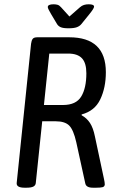

<svg xmlns="http://www.w3.org/2000/svg" viewBox="-20 -874 540 896"><path d="M95 2Q55 2 58 -21L125 -670Q127 -685 132.5 -692.5Q138 -700 154 -700H303Q474 -700 474 -537Q474 -465 448 -410.5Q422 -356 361 -340V-336Q385 -323 400 -300Q415 -277 423 -237L465 -40Q467 -32 468 -24.5Q469 -17 469 -13Q468 -3 458.5 -0.5Q449 2 429 2H414Q382 2 378 -18L336 -210Q323 -268 303 -288Q283 -308 240 -308H177L147 -20Q146 -9 136 -3.5Q126 2 103 2ZM185 -384H274Q335 -384 359 -423.5Q383 -463 383 -532Q383 -580 362.5 -602Q342 -624 298 -624H210ZM394 -854Q419 -854 419 -843Q419 -835 398 -809L360 -762Q352 -752 338.5 -747Q325 -742 300 -742Q275 -742 263.5 -747Q252 -752 246 -762L218 -809Q212 -819 207.5 -828Q203 -837 203 -841Q203 -854 230 -854Q241 -854 249 -851.5Q257 -849 265 -840L304 -797L353 -840Q362 -848 372 -851Q382 -854 394 -854Z"/></svg>

Font: Asap Condensed Condensed Regular
Style: Italic
Weight: 400
Width: 3
Italic angle: -6°
Designer: Pablo Cosgaya
Foundry: Omnibus-Type
Version: Version 3.001; ttfautohint (v1.8.4.7-5d5b)